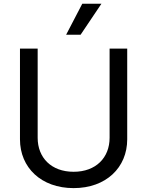

<svg xmlns="http://www.w3.org/2000/svg" viewBox="-20 -985 780 1018"><path d="M561.1 -727.3V-254.3C561.1 -149.5 489 -74.2 370.4 -74.2C251.4 -74.2 179.7 -149.5 179.7 -254.3V-727.3H85.9V-246.4C85.9 -96.6 198.2 12.4 370.4 12.4C542.3 12.4 654.5 -96.6 654.5 -246.4V-727.3ZM330.6 -800.8H407.3L517.8 -965.2H416.2Z"/></svg>

Font: Margiela Sans Text
Style: Regular
Weight: 400
Designer: Stefan Endress, Andreas Faust
Version: Version 1.100;FEAKit 1.0